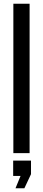

<svg xmlns="http://www.w3.org/2000/svg" viewBox="-20 -820 230 1028"><path d="M51.5 0V-800H138.5V0ZM63 188 90 122H50.5V40H146V112.5L110.5 188Z"/></svg>

Font: Big Shoulders Stencil Display SemiBold
Style: Regular
Weight: 600
Designer: Patric King
Foundry: XO Type Co
Version: Version 1.000